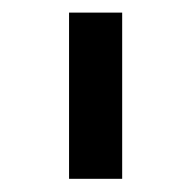

<svg xmlns="http://www.w3.org/2000/svg" viewBox="-20 -798 299 300"><path d="M87.9 -518.6V-778.3H170.9V-518.6Z"/></svg>

Font: Voltaire
Style: Regular
Weight: 400
Designer: Yvonne Schüttler, Eben Sorkin, Emma Marichal
Foundry: Sorkin Type Co.
Version: Version 1.010; ttfautohint (v1.8.4.7-5d5b)